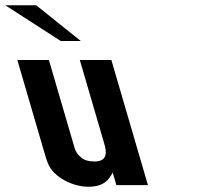

<svg xmlns="http://www.w3.org/2000/svg" viewBox="-192 -704 808 730"><path d="M236.5 -48 250.5 0H370.5L231.4 -476H111.4L205.5 -154C214.3 -124 215.9 -90 166.7 -90C145 -90 128.4 -95 116.7 -105C94 -124.4 92.7 -137.9 88 -154L-6.1 -476H-126.1L-21.5 -118C-16.6 -101.3 -12.3 -88.7 -8.5 -80C13.7 -29.1 85.2 6 143.5 6C202.8 6 221.8 -20.1 236.5 -48ZM39.1 -548H115.3L-54.4 -684H-171.9Z"/></svg>

Font: Din Kursivschrift
Style: BreitLeft
Weight: 400
Version: Version 1.089